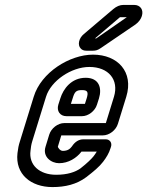

<svg xmlns="http://www.w3.org/2000/svg" viewBox="-20 -729 598 780"><path d="M180 -182 165 -133C152 -92 188 -66 220 -66C258 -66 291 -87 311 -113H373C369 -106 365 -101 360 -94C352 -84 334 -66 307 -45C286 -30 254 -19 208 -19C140 -19 96 -59 104 -117C105 -129 107 -142 111 -155L167 -336C187 -401 270 -457 343 -457C421 -457 464 -405 443 -336L410 -229H241C215 -229 188 -208 180 -182ZM459 -226 493 -336C524 -437 458 -507 358 -507C263 -507 147 -435 117 -336L61 -155C56 -140 53 -125 51 -107C41 -21 106 31 193 31C245 31 291 20 330 -9C360 -32 384 -52 399 -72C412 -89 423 -107 429 -127L431 -133C436 -149 426 -163 410 -163H319C301 -163 285 -154 272 -134C265 -125 256 -116 235 -116C224 -116 215 -130 215 -133L229 -179H398C424 -179 451 -200 459 -226ZM250 -257H313C339 -257 366 -278 374 -304L382 -329C395 -371 383 -413 328 -413C270 -413 237 -368 225 -329L217 -304C209 -278 224 -257 250 -257ZM313 -363C336 -363 340 -355 332 -329L325 -307H268L275 -329C283 -356 289 -363 313 -363ZM366 -573 466 -658C467 -658 467 -659 467 -659H495L371 -573H370ZM331 -523H357C369 -523 377 -525 390 -534L531 -630C557 -649 565 -679 553 -696C547 -704 538 -709 525 -709H481C467 -709 453 -703 440 -692L321 -591C300 -574 294 -546 308 -532C313 -526 321 -523 331 -523Z"/></svg>

Font: DIN Rundschrift
Style: MittelKontKu
Weight: 400
Version: Version 1.027